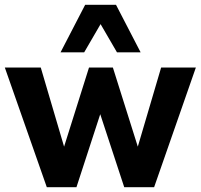

<svg xmlns="http://www.w3.org/2000/svg" viewBox="-20 -776 832 796"><path d="M174 0 0 -496H149L251 -150H240L349 -496H448L557 -150H546L648 -496H792L619 0H495L378 -356H413L297 0ZM231 -559 333 -756H461L563 -559H465L397 -676L329 -559Z"/></svg>

Font: Nunito Sans 10pt SemiCondensed ExtraBold
Style: Regular
Weight: 800
Width: 4
Designer: Vernon Adams
Foundry: Vernon Adams
Version: Version 3.101;gftools[0.9.27]